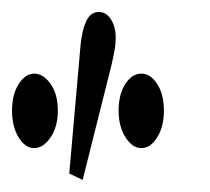

<svg xmlns="http://www.w3.org/2000/svg" viewBox="-64 -834 351 321"><path d="M-6.8 -586.4Q-22 -586.4 -33 -604.5Q-43.9 -622.6 -43.9 -648.9Q-43.9 -676.3 -32.7 -693.6Q-21.5 -710.9 -6.8 -710.9Q8.3 -710.9 20.5 -693.8Q32.7 -676.8 32.7 -648.9Q32.7 -622.1 20.5 -604.2Q8.3 -586.4 -6.8 -586.4ZM74.2 -533.2 51.8 -543.9 70.8 -759.8Q73.2 -783.7 80.3 -798.8Q87.4 -814 101.1 -814Q113.8 -814 121.6 -801.5Q129.4 -789.1 129.4 -771Q129.4 -762.7 128.4 -755.1Q127.4 -747.6 122.6 -726.1ZM172.4 -586.4Q157.2 -586.4 145.8 -604.5Q134.3 -622.6 134.3 -648.9Q134.3 -676.3 145.5 -693.6Q156.7 -710.9 172.4 -710.9Q187.5 -710.9 198.7 -693.8Q210 -676.8 210 -648.9Q210 -622.1 198.7 -604.2Q187.5 -586.4 172.4 -586.4Z"/></svg>

Font: Scarab Serif
Style: Condensed
Weight: 400
Designer: John Roberts
Foundry: Scarab
Version: 1.0